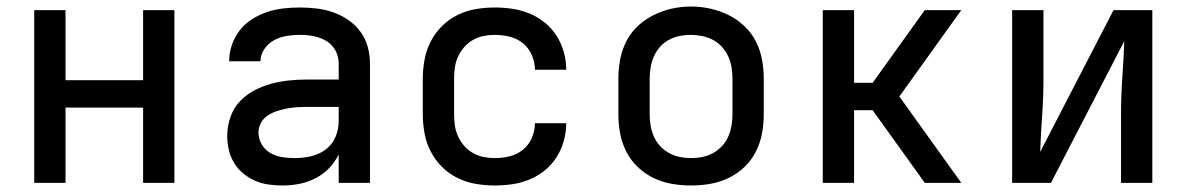

<svg xmlns="http://www.w3.org/2000/svg" viewBox="-20 -561 3640 589"><path d="M85 0V-530H181V-315H419V-530H515V0H419V-231H181V0Z M847 8Q825 8 803.5 5Q782 2 762.5 -6.5Q743 -15 726 -29Q709 -43 698 -61.5Q687 -80 682 -101.5Q677 -123 677 -144Q677 -172 686 -199.5Q695 -227 714 -248Q733 -269 758 -282.5Q783 -296 810 -303.5Q837 -311 865 -314Q893 -317 921 -317H1019V-366Q1019 -380 1014.5 -393.5Q1010 -407 1001 -418Q992 -429 980 -436Q968 -443 954.5 -447Q941 -451 927 -452.5Q913 -454 899 -454Q878 -454 858 -450.5Q838 -447 820.5 -437.5Q803 -428 791 -410.5Q779 -393 779 -373Q779 -373 779 -373Q779 -373 779 -373H683Q683 -373 683 -373Q683 -373 683 -374Q683 -399 691.5 -423.5Q700 -448 715.5 -468Q731 -488 753 -502Q775 -516 799 -524Q823 -532 848 -535Q873 -538 899 -538Q925 -538 951 -535Q977 -532 1001.5 -523.5Q1026 -515 1048 -500Q1070 -485 1085.5 -464Q1101 -443 1108 -417.5Q1115 -392 1115 -366V0H1019V-87Q1007 -63 989 -44.5Q971 -26 947.5 -14Q924 -2 898.5 3Q873 8 847 8ZM884 -76Q909 -76 933.5 -81.5Q958 -87 978.5 -102Q999 -117 1009 -140.5Q1019 -164 1019 -189V-233H921Q906 -233 890.5 -232Q875 -231 859.5 -228Q844 -225 829 -220Q814 -215 801 -206.5Q788 -198 780.5 -184Q773 -170 773 -154Q773 -135 783 -118Q793 -101 809.5 -91.5Q826 -82 845.5 -79Q865 -76 884 -76Z M1498 8Q1468 8 1439 3Q1410 -2 1383.5 -15Q1357 -28 1336 -49Q1315 -70 1301.5 -96Q1288 -122 1282.5 -151.5Q1277 -181 1277 -210V-320Q1277 -349 1282.5 -378.5Q1288 -408 1301.5 -434Q1315 -460 1336 -481Q1357 -502 1383.5 -515Q1410 -528 1439 -533Q1468 -538 1498 -538Q1525 -538 1552 -534Q1579 -530 1604.5 -519.5Q1630 -509 1651.5 -491.5Q1673 -474 1687.5 -451Q1702 -428 1709.5 -401.5Q1717 -375 1717 -348Q1717 -347 1717 -347Q1717 -347 1717 -347H1621Q1621 -347 1621 -347Q1621 -347 1621 -347Q1621 -370 1611.5 -392Q1602 -414 1584 -428.5Q1566 -443 1543.5 -448.5Q1521 -454 1498 -454Q1480 -454 1463 -450.5Q1446 -447 1431 -438.5Q1416 -430 1404.5 -417Q1393 -404 1385.5 -388Q1378 -372 1375.5 -354.5Q1373 -337 1373 -320V-210Q1373 -193 1375.5 -175.5Q1378 -158 1385.5 -142Q1393 -126 1404.5 -113Q1416 -100 1431 -91.5Q1446 -83 1463 -79.5Q1480 -76 1498 -76Q1521 -76 1543.5 -81.5Q1566 -87 1584 -101.5Q1602 -116 1611.5 -138Q1621 -160 1621 -183Q1621 -183 1621 -183Q1621 -183 1621 -183H1717Q1717 -183 1717 -183Q1717 -183 1717 -182Q1717 -155 1709.5 -128.5Q1702 -102 1687.5 -79Q1673 -56 1651.5 -38.5Q1630 -21 1604.5 -10.5Q1579 0 1552 4Q1525 8 1498 8Z M2100 8Q2070 8 2041 3Q2012 -2 1985 -15Q1958 -28 1936.5 -48.5Q1915 -69 1901.5 -95.5Q1888 -122 1882.5 -151Q1877 -180 1877 -210V-320Q1877 -350 1882.5 -379Q1888 -408 1901.5 -434.5Q1915 -461 1937 -481.5Q1959 -502 1985.5 -515Q2012 -528 2041 -534.5Q2070 -541 2100 -541Q2130 -541 2159 -534.5Q2188 -528 2214.5 -515Q2241 -502 2263 -481.5Q2285 -461 2298.5 -434.5Q2312 -408 2317.5 -379Q2323 -350 2323 -320V-210Q2323 -180 2317.5 -151Q2312 -122 2298.5 -95.5Q2285 -69 2263.5 -48.5Q2242 -28 2215 -15Q2188 -2 2159 3Q2130 8 2100 8ZM2100 -76Q2118 -76 2135 -79.5Q2152 -83 2167.5 -91.5Q2183 -100 2195 -113Q2207 -126 2214 -142Q2221 -158 2224 -175Q2227 -192 2227 -210V-320Q2227 -338 2224 -355.5Q2221 -373 2213.5 -389Q2206 -405 2194 -418Q2182 -431 2166.5 -439Q2151 -447 2133.5 -450.5Q2116 -454 2098 -454Q2081 -454 2064 -450.5Q2047 -447 2031.5 -438.5Q2016 -430 2004.5 -417Q1993 -404 1986 -388Q1979 -372 1976 -354.5Q1973 -337 1973 -320V-210Q1973 -192 1976 -175Q1979 -158 1986 -142Q1993 -126 2005 -113Q2017 -100 2032.5 -91.5Q2048 -83 2065 -79.5Q2082 -76 2100 -76Z M2504 0V-530H2600V-307H2657L2817 -530H2929L2739 -265L2929 0H2817L2657 -223H2600V0Z M3085 0V-530H3181V-318Q3181 -262 3177 -206Q3173 -150 3171 -95L3396 -530H3515V0H3419V-212Q3419 -268 3423 -324Q3427 -380 3429 -435L3204 0Z"/></svg>

Font: Iosevka Curly Medium Extended
Style: Regular
Weight: 500
Width: 7
Monospace: yes
Designer: Belleve Invis
Foundry: Belleve Invis
Version: Version 11.1.0; ttfautohint (v1.8.3)